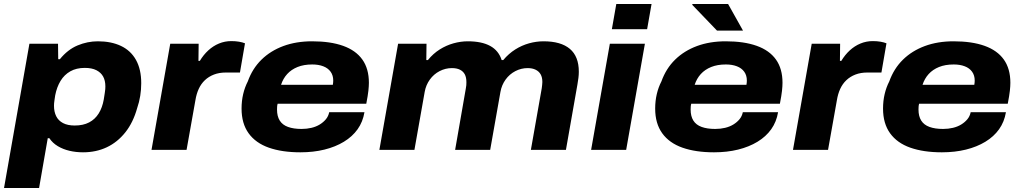

<svg xmlns="http://www.w3.org/2000/svg" viewBox="-35 -744 5069 953"><path d="M-15 189 111 -527H253L254 -450H262Q301 -498 350 -518.5Q399 -539 451 -539Q517 -539 565.5 -516Q614 -493 640 -446.5Q666 -400 666 -331Q666 -299 661 -268Q656 -237 646 -208Q626 -136 587 -87Q548 -38 495 -13Q442 12 377 12Q342 12 310 4.5Q278 -3 252 -18.5Q226 -34 210 -58H202L159 189ZM336 -121Q378 -121 407.5 -136.5Q437 -152 455 -181Q473 -210 480 -250Q483 -270 485 -282Q487 -294 487.5 -301.5Q488 -309 488 -315Q488 -344 477 -364Q466 -384 443.5 -395.5Q421 -407 386 -407Q344 -407 314 -390Q284 -373 265.5 -342.5Q247 -312 239 -271Q237 -257 235.5 -247.5Q234 -238 233.5 -231.5Q233 -225 233 -219Q233 -189 244 -167Q255 -145 278 -133Q301 -121 336 -121Z M717 0 810 -527H951L950 -442H957Q975 -472 999 -494Q1023 -516 1052 -528Q1081 -540 1113 -540Q1134 -540 1151.5 -537Q1169 -534 1181 -529L1156 -384H1086Q1053 -384 1027 -374Q1001 -364 982 -346Q963 -328 951.5 -303Q940 -278 935 -247L891 0Z M1456 12Q1365 12 1299.5 -11Q1234 -34 1199 -82.5Q1164 -131 1164 -205Q1164 -243 1172 -277Q1180 -311 1195 -340Q1218 -404 1263 -448Q1308 -492 1371.5 -515.5Q1435 -539 1514 -539Q1605 -539 1668 -516.5Q1731 -494 1763.5 -448.5Q1796 -403 1796 -333Q1796 -317 1793.5 -293.5Q1791 -270 1783 -229H1343Q1341 -222 1340.5 -214.5Q1340 -207 1340 -200Q1340 -167 1353.5 -145.5Q1367 -124 1394.5 -114Q1422 -104 1462 -104Q1488 -104 1511 -109.5Q1534 -115 1552 -126Q1570 -137 1582.5 -152Q1595 -167 1599 -187H1774Q1766 -139 1740 -102.5Q1714 -66 1672 -40.5Q1630 -15 1575.5 -1.5Q1521 12 1456 12ZM1360 -323H1617Q1618 -329 1618.5 -334.5Q1619 -340 1619 -344Q1619 -370 1606 -388Q1593 -406 1569.5 -415Q1546 -424 1515 -424Q1473 -424 1442 -411.5Q1411 -399 1390.5 -376.5Q1370 -354 1360 -323Z M1848 0 1941 -527H2082L2081 -446H2089Q2115 -478 2147.5 -498.5Q2180 -519 2216 -529Q2252 -539 2287 -539Q2356 -539 2398 -516Q2440 -493 2455 -446H2463Q2490 -478 2522.5 -498.5Q2555 -519 2591 -529Q2627 -539 2663 -539Q2749 -539 2793.5 -501.5Q2838 -464 2838 -388Q2838 -373 2836 -357Q2834 -341 2831 -324L2774 0H2600L2654 -306Q2655 -315 2656 -322.5Q2657 -330 2657 -337Q2657 -360 2648.5 -375Q2640 -390 2623.5 -398Q2607 -406 2584 -406Q2552 -406 2523 -391Q2494 -376 2474.5 -349Q2455 -322 2449 -288L2398 0H2224L2277 -304Q2279 -313 2279.5 -321Q2280 -329 2280 -336Q2280 -360 2272 -375Q2264 -390 2248 -398Q2232 -406 2208 -406Q2176 -406 2147 -391Q2118 -376 2098.5 -349Q2079 -322 2073 -288L2022 0Z M3002 -599 3024 -724H3199L3177 -599ZM2899 0 2992 -527H3166L3073 0Z M3509 12Q3418 12 3352.5 -11Q3287 -34 3252 -82.5Q3217 -131 3217 -205Q3217 -243 3225 -277Q3233 -311 3248 -340Q3271 -404 3316 -448Q3361 -492 3424.5 -515.5Q3488 -539 3567 -539Q3658 -539 3721 -516.5Q3784 -494 3816.5 -448.5Q3849 -403 3849 -333Q3849 -317 3846.5 -293.5Q3844 -270 3836 -229H3396Q3394 -222 3393.5 -214.5Q3393 -207 3393 -200Q3393 -167 3406.5 -145.5Q3420 -124 3447.5 -114Q3475 -104 3515 -104Q3541 -104 3564 -109.5Q3587 -115 3605 -126Q3623 -137 3635.5 -152Q3648 -167 3652 -187H3827Q3819 -139 3793 -102.5Q3767 -66 3725 -40.5Q3683 -15 3628.5 -1.5Q3574 12 3509 12ZM3413 -323H3670Q3671 -329 3671.5 -334.5Q3672 -340 3672 -344Q3672 -370 3659 -388Q3646 -406 3622.5 -415Q3599 -424 3568 -424Q3526 -424 3495 -411.5Q3464 -399 3443.5 -376.5Q3423 -354 3413 -323ZM3524 -592 3401 -720 3402 -724H3579L3653 -592Z M3901 0 3994 -527H4135L4134 -442H4141Q4159 -472 4183 -494Q4207 -516 4236 -528Q4265 -540 4297 -540Q4318 -540 4335.5 -537Q4353 -534 4365 -529L4340 -384H4270Q4237 -384 4211 -374Q4185 -364 4166 -346Q4147 -328 4135.5 -303Q4124 -278 4119 -247L4075 0Z M4640 12Q4549 12 4483.5 -11Q4418 -34 4383 -82.5Q4348 -131 4348 -205Q4348 -243 4356 -277Q4364 -311 4379 -340Q4402 -404 4447 -448Q4492 -492 4555.5 -515.5Q4619 -539 4698 -539Q4789 -539 4852 -516.5Q4915 -494 4947.5 -448.5Q4980 -403 4980 -333Q4980 -317 4977.5 -293.5Q4975 -270 4967 -229H4527Q4525 -222 4524.5 -214.5Q4524 -207 4524 -200Q4524 -167 4537.5 -145.5Q4551 -124 4578.5 -114Q4606 -104 4646 -104Q4672 -104 4695 -109.5Q4718 -115 4736 -126Q4754 -137 4766.5 -152Q4779 -167 4783 -187H4958Q4950 -139 4924 -102.5Q4898 -66 4856 -40.5Q4814 -15 4759.5 -1.5Q4705 12 4640 12ZM4544 -323H4801Q4802 -329 4802.5 -334.5Q4803 -340 4803 -344Q4803 -370 4790 -388Q4777 -406 4753.5 -415Q4730 -424 4699 -424Q4657 -424 4626 -411.5Q4595 -399 4574.5 -376.5Q4554 -354 4544 -323Z"/></svg>

Font: Archivo SemiExpanded ExtraBold
Style: Italic
Weight: 800
Width: 6
Italic angle: -10°
Designer: Hector Gatti
Foundry: Omnibus-Type
Version: Version 2.001